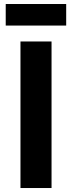

<svg xmlns="http://www.w3.org/2000/svg" viewBox="-20 -946 362 966"><path d="M83 0V-737.3H239.3V0ZM8.8 -925.8H313V-817.4H8.8Z"/></svg>

Font: New Shape
Style: Bold
Weight: 700
Designer: Wojciech Kalinowski "wmk69" (wmk69@o2.pl)
Foundry: Wojciech Kalinowski "wmk69" (wmk69@o2.pl)
Version: Version 2.1.1; 2021-05-14